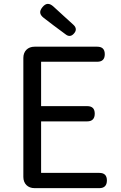

<svg xmlns="http://www.w3.org/2000/svg" viewBox="-20 -975 629 995"><path d="M101 -366V-58C101 -23 124 0 159 0H317H495C521 0 534 -14 534 -40C534 -66 521 -79 495 -79H193V-346H432C458 -346 471 -360 471 -386C471 -412 458 -425 432 -425H193V-655H484C510 -655 523 -668 523 -694C523 -720 510 -733 484 -733H159C124 -733 101 -710 101 -675ZM258 -843 320 -797C335 -785 350 -786 363 -801C377 -816 376 -832 361 -846L305 -897L257 -941C236 -960 218 -960 200 -938C182 -916 185 -899 207 -882Z"/></svg>

Font: GenSenRounded2 TW R
Style: Regular
Weight: 400
Version: Version 2.100;PS 2.1;hotconv 16.6.51;makeotf.lib2.5.65220 DE